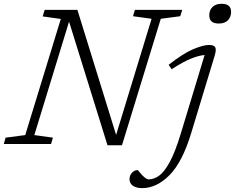

<svg xmlns="http://www.w3.org/2000/svg" viewBox="-45 -759 1238 1012"><path d="M802.5 -660 598 6.5H521.5L319 -645L136 -47L234 -33.5L224 0H-25L-15.5 -33.5L88 -47L275.5 -659L180 -672.5L190.5 -707H363L567 -48L754 -660L656 -673.5L666 -707H915.5L905 -673.5ZM1058 -678Q1058 -705.5 1075 -722.2Q1092 -739 1123 -739Q1173 -739 1173 -696.5Q1173 -669 1156.2 -652Q1139.5 -635 1108 -635Q1058 -635 1058 -678ZM963.5 -60Q917 94.5 849 163.5Q781 232.5 704.5 232.5Q673 232.5 655.2 219.8Q637.5 207 637.5 185.5Q637.5 165.5 650.8 151.5Q664 137.5 680 137.5Q682 137.5 688.5 145.8Q695 154 705 165Q726 186.5 739 186.5Q765 186.5 792.2 168Q819.5 149.5 848.8 96.8Q878 44 909 -58.5L1033.5 -469Q1004 -467 962.2 -450.2Q920.5 -433.5 859.5 -394L844 -417.5Q920.5 -477.5 973.5 -499.8Q1026.5 -522 1056.5 -522Q1083 -522 1089.5 -509.8Q1096 -497.5 1087 -467Z"/></svg>

Font: Newsreader Caption Light
Style: Italic
Weight: 300
Italic angle: -17°
Designer: Hugues Gentile
Foundry: Production Type
Version: Version 1.001